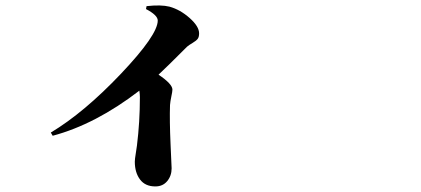

<svg xmlns="http://www.w3.org/2000/svg" viewBox="-20 -625 1540 703"><path d="M514.6 -591.8 516.6 -602.5Q569.3 -608.4 600.6 -600.6Q639.6 -589.8 674.3 -559.1Q709 -528.3 709 -502.9Q709 -489.3 703.6 -482.4Q698.2 -475.6 685.1 -467.8Q671.9 -460 665 -454.1Q588.9 -377.9 560.5 -351.6Q611.3 -317.4 611.3 -296.9Q611.3 -290 607.4 -272Q603.5 -253.9 602.5 -240.2Q600.6 -183.6 604.5 -96.7Q608.4 -9.8 608.4 -8.8Q608.4 18.6 592.3 38.1Q576.2 57.6 548.8 57.6Q511.7 57.6 492.7 32.2Q473.6 6.8 473.6 -33.2Q473.6 -42 477.1 -63Q480.5 -84 481.4 -91.8Q492.2 -178.7 492.2 -269.5Q492.2 -279.3 490.2 -293Q330.1 -169.9 172.9 -127.9L166 -139.6Q288.1 -212.9 422.9 -355Q557.6 -497.1 557.6 -549.8Q557.6 -569.3 514.6 -591.8Z"/></svg>

Font: Bpmf Zihi Serif Heavy
Style: Heavy
Weight: 900
Foundry: But Ko
Version: Version 1.320